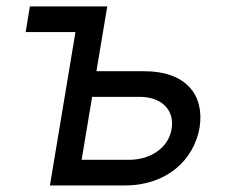

<svg xmlns="http://www.w3.org/2000/svg" viewBox="-20 -565 695 585"><path d="M306.8 -545.5H71L58.2 -467.3H209.9L132.1 0H360.8C488.6 0 571 -78.1 588.1 -176.1C603.7 -275.6 546.9 -348 419 -348H273.8ZM228.7 -78.1 260.7 -269.9H406.2C471.6 -269.9 512.8 -230.1 502.8 -171.9C494.3 -116.5 440.3 -78.1 373.6 -78.1Z"/></svg>

Font: Margiela Sans
Style: Italic
Weight: 400
Italic angle: -9.39999°
Designer: Stefan Endress, Andreas Faust
Version: Version 1.100;FEAKit 1.0